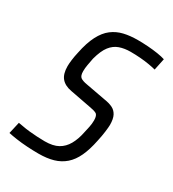

<svg xmlns="http://www.w3.org/2000/svg" viewBox="-143 -596 616 682"><g transform="rotate(30 165.0 -255.0)"><path d="M119 8Q96 8 72 6.5Q48 5 27.5 2Q7 -1 -7 -4L4 -52Q12 -51 24.5 -48.5Q37 -46 52.5 -44.5Q68 -43 84 -42Q100 -41 116 -41Q150 -41 170.5 -52.5Q191 -64 203.5 -86Q216 -108 222 -138Q225 -151 228 -165Q231 -179 231 -193Q231 -214 221.5 -219Q212 -224 193 -227L109 -243Q81 -248 67 -264.5Q53 -281 53 -313Q53 -323 55 -339Q57 -355 61 -372Q70 -417 85 -446Q100 -475 120.5 -490.5Q141 -506 166.5 -512Q192 -518 223 -518Q244 -518 265.5 -516.5Q287 -515 306 -512Q325 -509 337 -505L327 -457Q316 -460 298.5 -463Q281 -466 261.5 -467.5Q242 -469 222 -469Q197 -469 177 -462Q157 -455 142.5 -436.5Q128 -418 118 -381Q115 -365 112.5 -351.5Q110 -338 110 -325Q110 -306 118.5 -300Q127 -294 145 -291L226 -276Q246 -273 259.5 -266.5Q273 -260 280.5 -246Q288 -232 288 -207Q288 -199 285.5 -179Q283 -159 278 -137Q270 -97 257 -69Q244 -41 224.5 -24Q205 -7 179 0.5Q153 8 119 8Z"/></g></svg>

Font: Saira Condensed Light
Style: Italic
Weight: 300
Width: 3
Italic angle: -12°
Designer: Hector Gatti with collaboration of the Omnibus-Type team
Foundry: Omnibus-Type
Version: Version 1.101